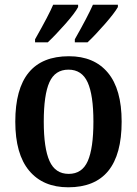

<svg xmlns="http://www.w3.org/2000/svg" viewBox="-20 -786 583 816"><path d="M45 -269Q45 -547 273 -547Q380 -547 438.5 -477Q497 -407 497 -269Q497 10 270 10Q163 10 104 -60.5Q45 -131 45 -269ZM377 -269Q377 -382 352.5 -436Q328 -490 271 -490Q214 -490 190 -436.5Q166 -383 166 -269Q166 -156 190.5 -101.5Q215 -47 272 -47Q329 -47 353 -101.5Q377 -156 377 -269ZM129 -619Q188 -723 206 -766H312V-756Q299 -731 257.5 -684Q216 -637 183 -606H129ZM298 -619Q353 -716 375 -766H481V-756Q467 -731 425.5 -683.5Q384 -636 352 -606H298Z"/></svg>

Font: Noto Serif NarrowSemiBold
Style: Regular
Weight: 600
Width: 4
Designer: Monotype Design Team
Foundry: Monotype Imaging Inc.
Version: Version 1.001